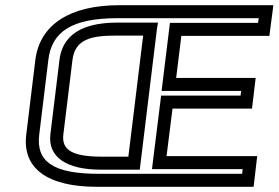

<svg xmlns="http://www.w3.org/2000/svg" viewBox="-20 -694 1072 739"><path d="M959 0 967 -68 970 -93H945H621L644 -276H925H950L953 -301L961 -369L964 -394H939H658L678 -556H992H1017L1020 -581L1029 -649L1032 -674H1007H439C250 -674 133 -600 116 -463L81 -176C65 -45 164 25 353 25H931H956L959 0ZM912 -25H359C185 -25 118 -72 131 -176L166 -463C179 -574 259 -624 433 -624H976L973 -606H659H634L631 -581L605 -369L602 -344H627H908L906 -326H625H600L597 -301L568 -68L565 -43H590H914L912 -25ZM426 -557H531L474 -91H373C257 -91 216 -117 224 -178L259 -464C269 -543 331 -557 426 -557ZM433 -607C332 -607 224 -582 209 -464L174 -178C163 -89 237 -41 367 -41H493H518L521 -66L584 -582L588 -607H563H433Z"/></svg>

Font: Gamestation Text Outline
Style: Italic
Weight: 400
Designer: Jonas Hecksher
Foundry: Jonas Hecksher, Playtypeª, e-types AS
Version: Version 1.003